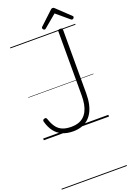

<svg xmlns="http://www.w3.org/2000/svg" viewBox="-331 -1441 1438 2123"><g transform="rotate(-20 388.0 -380.0)"><path d="M341 19Q270 19 215.5 -4.5Q161 -28 125 -75Q89 -122 70 -191Q66 -205 70.5 -212Q75 -219 86 -222Q99 -226 106 -222.5Q113 -219 118 -204Q137 -146 165 -108Q193 -70 235.5 -52.5Q278 -35 341 -35Q385 -35 420 -46.5Q455 -58 482 -81Q509 -104 527 -138.5Q545 -173 554 -219Q563 -265 563 -322V-1076Q563 -1087 569.5 -1091.5Q576 -1096 590 -1096Q605 -1096 611.5 -1091.5Q618 -1087 618 -1076V-325Q618 -257 606 -202Q594 -147 571 -106Q548 -65 514.5 -37Q481 -9 437.5 5Q394 19 341 19ZM428 -1147Q421 -1147 413.5 -1154.5Q406 -1162 406 -1170Q406 -1173 406.5 -1176.5Q407 -1180 411 -1184L565 -1328Q571 -1334 576.5 -1337.5Q582 -1341 591 -1341Q600 -1341 605 -1337.5Q610 -1334 616 -1328L770 -1182Q774 -1179 775 -1176Q776 -1173 776 -1170Q776 -1162 768.5 -1154.5Q761 -1147 753 -1147Q748 -1147 744.5 -1149Q741 -1151 736 -1155L591 -1277L445 -1155Q441 -1151 437 -1149Q433 -1147 428 -1147ZM0 571H767V581H0ZM0 -20H767V0H0ZM0 -505H767V-500H0ZM0 -1091H767V-1081H0Z"/></g></svg>

Font: Playwrite PT Guides
Style: Regular
Weight: 400
Designer: Veronika Burian, José Scaglione
Foundry: TypeTogether
Version: Version 1.003